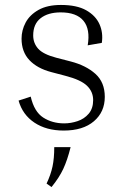

<svg xmlns="http://www.w3.org/2000/svg" viewBox="-20 -517 510 775"><path d="M244 -211 187 -226Q130 -241 98.5 -274.5Q67 -308 67 -361Q67 -395 83.5 -426Q100 -457 135.5 -477Q171 -497 226 -497Q290 -497 328 -475.5Q366 -454 381.5 -419.5Q397 -385 391 -344L334 -334Q345 -399 317 -433Q289 -467 225 -467Q174 -467 144 -443.5Q114 -420 114 -374Q114 -343 134 -320.5Q154 -298 207 -284L265 -269Q327 -253 365 -219Q403 -185 403 -126Q403 -65 359 -27.5Q315 10 237 10Q167 10 119 -22Q71 -54 55 -111L104 -127Q118 -66 154.5 -42.5Q191 -19 239 -19Q266 -19 293 -28Q320 -37 338 -58Q356 -79 356 -113Q356 -147 331 -171Q306 -195 244 -211ZM188 238 168 224Q185 188 192 155Q199 122 199 77H265Q252 129 235.5 164.5Q219 200 188 238Z"/></svg>

Font: Inria Serif Light
Style: Regular
Weight: 300
Designer: Black Foundry Team
Foundry: Black Foundry
Version: Version 1.000; ttfautohint (v1.8.3)